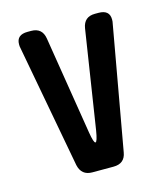

<svg xmlns="http://www.w3.org/2000/svg" viewBox="-82 -549 536 622"><g transform="rotate(-15 186.0 -238.0)"><path d="M108 -27Q116 9 152 9H223Q261 9 267 -27L341 -442Q342 -445 342 -453Q342 -485 305 -485H293Q256 -485 250 -448L199 -119Q193 -82 187 -82Q181 -82 175 -119L122 -448Q116 -485 79 -485H67Q30 -485 30 -453Q30 -445 31 -442Z"/></g></svg>

Font: WDXL Lubrifont SC
Style: Regular
Weight: 400
Designer: [WDXL Lubrifont] Copyright 2020-2022 (c) NightFurySL2001, Skr-ZERO; [ZCOOL QingKe HuangYou] Copyright 2018-2022 (c) The 
Version: Version 2.001;hotconv 1.1.1;makeotfexe 2.6.0